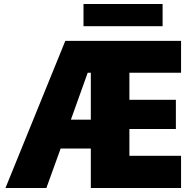

<svg xmlns="http://www.w3.org/2000/svg" viewBox="-20 -940 963 960"><path d="M397.5 -919.9V-809.1H793V-919.9ZM7.3 0H211.9L283.2 -197.3H434.1V0H885.3V-161.1H627V-294.9H859.4V-440.9H627V-576.2H885.3V-735.8H306.6ZM434.1 -341.8H334.5L418.5 -576.2H434.1Z"/></svg>

Font: Estedad Black
Style: Regular
Weight: 900
Designer: Amin Abedi
Version: Version 7.3